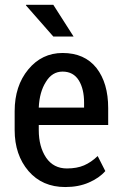

<svg xmlns="http://www.w3.org/2000/svg" viewBox="-20 -755 494 786"><path d="M247.1 10.7Q153.3 10.7 96.7 -54.7Q40 -121.1 40 -222.7Q40 -229.5 40 -242.2Q40 -256.8 40 -299.8Q40 -403.3 95.7 -470.7Q151.4 -538.1 236.3 -538.1Q326.2 -538.1 375 -476.6Q422.9 -415 422.9 -312.5Q422.9 -289.1 422.9 -243.2Q351.6 -243.2 138.7 -243.2Q138.7 -238.3 138.7 -222.7Q138.7 -154.3 168.9 -109.4Q199.2 -65.4 253.9 -65.4Q294.9 -65.4 324.2 -78.1Q353.5 -90.8 379.9 -116.2Q390.6 -95.7 411.1 -54.7Q386.7 -26.4 343.8 -7.8Q301.8 10.7 247.1 10.7ZM236.3 -461.9Q193.4 -461.9 168 -419.9Q141.6 -378.9 138.7 -314.5Q201.2 -314.5 324.2 -314.5Q324.2 -319.3 324.2 -335Q324.2 -390.6 302.7 -425.8Q280.3 -461.9 236.3 -461.9ZM281.2 -605.5Q259.8 -605.5 198.2 -605.5Q169.9 -637.7 85.9 -733.4Q86.9 -733.4 86.9 -735.4Q115.2 -735.4 198.2 -735.4Q218.8 -703.1 281.2 -605.5Z"/></svg>

Font: Noto Sans Hebrew DECATHLON 
Style: Regular
Weight: 400
Designer: Monotype Design team
Version: Version 1.03 uh